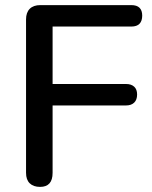

<svg xmlns="http://www.w3.org/2000/svg" viewBox="-20 -725 594 752"><path d="M137 7Q111 7 96.5 -7Q82 -21 82 -48V-649Q82 -676 96.5 -690.5Q111 -705 138 -705H494Q516 -705 526.5 -694.5Q537 -684 537 -664Q537 -643 526.5 -632Q516 -621 494 -621H186V-396H474Q494 -396 505.5 -385.5Q517 -375 517 -355Q517 -334 505.5 -323Q494 -312 474 -312H186V-48Q186 7 137 7Z"/></svg>

Font: Nunito SemiBold
Style: Regular
Weight: 600
Designer: Vernon Adams
Foundry: Vernon Adams
Version: Version 3.602